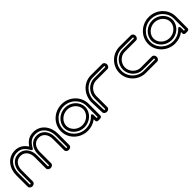

<svg xmlns="http://www.w3.org/2000/svg" viewBox="312 -1921 3251 3251"><g transform="rotate(-45 1938.0 -295.0)"><path d="M1031.3 -27.9C1031.3 -28 1032 -136.4 1032 -298C1032 -468.8 928.6 -615.6 751.6 -615.6C648.2 -615.6 582.5 -563.8 533.5 -489.7C485.3 -562.5 419.1 -615.6 315.4 -615.6C138.4 -615.6 34 -468.9 34 -298C34 -136.4 34.7 -27.9 34.7 -27.9C34.7 6.3 67.6 25 96.7 25C125.8 25 158.8 6.4 158.8 -28C158.8 -28 158.8 -186.5 158.8 -298C158.8 -401.2 214.2 -483.1 315.4 -483.1C416.5 -483.1 471.1 -401.4 471.1 -298C471.1 -186.5 471.1 -28 471.1 -28C471.1 6.4 504 25 533.1 25C563.5 25 595.9 6.4 595.9 -28C595.9 -28 595.9 -186.5 595.9 -298C595.9 -401.4 650.5 -483.1 751.6 -483.1C852.7 -483.1 907.2 -401.4 907.2 -298C907.2 -186.5 907.2 -28 907.2 -28C907.2 6.4 940.1 25 969.3 25C998.4 25 1031.3 6.3 1031.3 -27.9ZM981.3 -29C980.2 -27.8 976 -25 969.3 -25C962.4 -25 958.1 -28.1 957.2 -29C957.2 -43.2 957.2 -191.8 957.2 -298C957.2 -417.7 888.3 -533.1 751.6 -533.1C614.9 -533.1 545.9 -417.7 545.9 -298C545.9 -191.5 545.9 -41.8 545.9 -29C544.7 -27.7 541.3 -25 533.1 -25C526.2 -25 521.9 -28.1 521.1 -29C521.1 -43.2 521.1 -191.8 521.1 -298C521.1 -417.7 452.1 -533.1 315.4 -533.1C178.8 -533.1 108.8 -417.8 108.8 -298C108.8 -191.5 108.8 -41.8 108.8 -29C107.7 -27.8 103.4 -25 96.7 -25C89.8 -25 85.5 -28.1 84.7 -29.1C84.6 -40.5 84 -145.5 84 -298C84 -450.1 172.1 -565.6 315.4 -565.6C412.1 -565.6 463.5 -515.2 511.7 -429.3C511.7 -429.3 532.2 -388.1 555.3 -429.3C603.5 -515.2 654.9 -565.6 751.6 -565.6C894.8 -565.6 982 -450.2 982 -298C982 -145 981.4 -39.5 981.3 -29Z M1756.2 -10.4 1756.8 -292.6C1756.8 -468.9 1607.4 -610.2 1426 -610.2C1244.6 -610.2 1095.2 -468.9 1095.2 -292.6C1095.2 -116.3 1244.6 25 1426 25C1503.8 25 1575.4 -0.9 1632.2 -44.3C1632.2 -33.6 1632.2 -21 1632.2 -9.5C1632.2 33 1685.1 26.3 1692.4 26.3C1700.8 26.3 1756.2 32.8 1756.2 -10.4ZM1706.3 -24.6C1697.7 -23.5 1688 -23.6 1682.2 -24.2L1682.2 -101.2C1682.2 -101.2 1671.1 -153.9 1638.6 -118C1587.2 -61.2 1511.1 -25 1426 -25C1270.3 -25 1145.2 -145.9 1145.2 -292.6C1145.2 -439.3 1270.3 -560.2 1426 -560.2C1581.7 -560.2 1706.8 -439.3 1706.8 -292.6ZM1174 -292.6C1174 -165.7 1288.2 -57.5 1426 -57.5C1563.8 -57.5 1678 -165.7 1678 -292.6C1678 -419.5 1563.8 -527.7 1426 -527.7C1288.2 -527.7 1174 -419.5 1174 -292.6ZM1224 -292.6C1224 -388.7 1313.5 -477.7 1426 -477.7C1538.6 -477.7 1628 -388.7 1628 -292.6C1628 -196.5 1538.6 -107.5 1426 -107.5C1313.5 -107.5 1224 -196.5 1224 -292.6Z M1891.5 -29.1C1890.4 -27.8 1886.2 -25 1879.5 -25C1872.6 -25 1868.4 -28 1867.4 -29.1C1867.1 -40.4 1859.3 -272 1858.7 -289.9C1869.3 -438.5 1980.1 -555.8 2126.3 -555.8C2279.3 -555.8 2384.8 -555.1 2395.3 -555.1C2396.5 -553.9 2399.3 -549.7 2399.3 -543C2399.3 -536.1 2396.2 -531.8 2395.3 -531C2381.1 -531 2232.5 -531 2126.3 -531C2000.5 -531 1891.2 -422.9 1891.2 -290.3C1891.2 -177.3 1891.5 -42 1891.5 -29.1ZM1941.6 -27.9C1941.5 -36.3 1941.2 -174.3 1941.2 -290.3C1941.2 -395.5 2029.1 -481 2126.3 -481C2237.8 -481 2396.3 -481 2396.3 -481C2430.7 -481 2449.3 -513.9 2449.3 -543C2449.3 -572.1 2430.6 -605 2396.4 -605C2396.4 -605 2287.9 -605.8 2126.3 -605.8C1950.1 -605.8 1820 -463 1808.8 -291.9C1808.7 -291.3 1808.7 -290.2 1808.7 -289.5C1808.8 -288.3 1817.1 -39.3 1817.5 -25.8C1818.7 4.7 1849.4 25 1879.5 25C1908.7 25 1941.4 6.3 1941.6 -27.9Z M3081.4 -605C3081.3 -605 2972.9 -605.8 2811.3 -605.8C2636.1 -605.8 2493.7 -464.4 2493.7 -290.3C2493.7 -116.2 2636.1 25.2 2811.3 25.2C2972.9 25.2 3081.4 24.5 3081.4 24.5C3115.6 24.5 3134.3 -8.5 3134.3 -37.6C3134.3 -66.7 3115.7 -99.6 3081.3 -99.6C3081.3 -99.6 2922.8 -99.6 2811.3 -99.6C2714.1 -99.6 2626.2 -185.1 2626.2 -290.3C2626.2 -395.5 2714.1 -481 2811.3 -481C2922.8 -481 3081.3 -481 3081.3 -481C3115.7 -481 3134.3 -513.9 3134.3 -543C3134.3 -572.1 3115.6 -605 3081.4 -605ZM3080.2 -555.1C3081.5 -553.9 3084.3 -549.7 3084.3 -543C3084.3 -536.1 3081.2 -531.8 3080.3 -530.9C3066.1 -531 2917.5 -531 2811.3 -531C2685.5 -531 2576.2 -422.9 2576.2 -290.3C2576.2 -157.7 2685.5 -49.6 2811.3 -49.6C2917.8 -49.6 3067.5 -49.6 3080.3 -49.6C3081.5 -48.5 3084.3 -44.3 3084.3 -37.6C3084.3 -30.7 3081.2 -26.4 3080.3 -25.5C3068.8 -25.5 2963.8 -24.8 2811.3 -24.8C2663.5 -24.8 2543.7 -144.1 2543.7 -290.3C2543.7 -436.5 2663.5 -555.8 2811.3 -555.8C2964.3 -555.8 3069.8 -555.1 3080.2 -555.1Z M3846.2 -10.4 3846.8 -292.6C3846.8 -468.9 3697.4 -610.2 3516 -610.2C3334.6 -610.2 3185.2 -468.9 3185.2 -292.6C3185.2 -116.3 3334.6 25 3516 25C3593.8 25 3665.4 -0.9 3722.2 -44.3C3722.2 -33.6 3722.2 -21 3722.2 -9.5C3722.2 33 3775.1 26.3 3782.4 26.3C3790.8 26.3 3846.2 32.8 3846.2 -10.4ZM3796.3 -24.6C3787.7 -23.5 3778 -23.6 3772.2 -24.2L3772.2 -101.2C3772.2 -101.2 3761.1 -153.9 3728.6 -118C3677.2 -61.2 3601.1 -25 3516 -25C3360.3 -25 3235.2 -145.9 3235.2 -292.6C3235.2 -439.3 3360.3 -560.2 3516 -560.2C3671.7 -560.2 3796.8 -439.3 3796.8 -292.6ZM3264 -292.6C3264 -165.7 3378.2 -57.5 3516 -57.5C3653.8 -57.5 3768 -165.7 3768 -292.6C3768 -419.5 3653.8 -527.7 3516 -527.7C3378.2 -527.7 3264 -419.5 3264 -292.6ZM3314 -292.6C3314 -388.7 3403.5 -477.7 3516 -477.7C3628.6 -477.7 3718 -388.7 3718 -292.6C3718 -196.5 3628.6 -107.5 3516 -107.5C3403.5 -107.5 3314 -196.5 3314 -292.6Z"/></g></svg>

Font: Hi.
Style: Regular
Weight: 400
Designer: Mew Too, Robert Jablonski
Foundry: Cannot Into Space Fonts
Version: Version 1.996